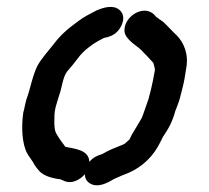

<svg xmlns="http://www.w3.org/2000/svg" viewBox="-20 -532 610 561"><path d="M345 -455C342 -442 344 -432 351 -423C366 -403 384 -397 400 -378C407 -371 413 -365 419 -358C423 -354 426 -351 428 -348C430 -341 434 -330 432 -324C429 -307 425 -286 421 -270L414 -243C410 -230 402 -210 398 -197L394 -187C385 -171 375 -155 366 -140L358 -124C351 -119 347 -112 338 -109C316 -100 299 -94 279 -82C263 -77 252 -72 241 -59C240 -94 200 -97 171 -103C163 -114 152 -128 145 -141C139 -150 138 -170 139 -185C138 -214 147 -232 153 -254C161 -275 163 -306 176 -323C186 -334 198 -349 207 -361C224 -385 254 -407 282 -420C282 -421 282 -421 283 -421C299 -424 311 -428 323 -440C339 -457 349 -486 329 -503C311 -519 281 -510 261 -501C241 -490 228 -485 207 -469C177 -447 157 -430 136 -402C121 -383 102 -362 90 -341C75 -312 69 -273 57 -241C53 -227 52 -217 48 -203C42 -162 44 -111 60 -83C66 -72 76 -61 81 -50C86 -43 90 -37 95 -32C108 -18 132 -11 157 -8L159 -7L166 -4C191 8 216 -9 228 -23C228 -11 233 -2 243 4C266 18 295 2 313 -9C328 -16 341 -21 358 -28C398 -46 429 -77 448 -116L456 -132C472 -155 484 -177 492 -207C496 -218 502 -232 505 -243L512 -270C517 -288 521 -311 524 -332C532 -374 517 -408 496 -429C484 -440 469 -457 457 -468C449 -474 442 -478 436 -483C408 -521 354 -492 345 -455Z"/></svg>

Font: Dictator
Style: Ita
Weight: 500
Version: Version MIL.1277